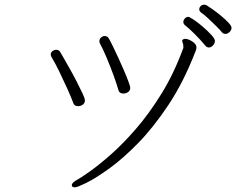

<svg xmlns="http://www.w3.org/2000/svg" viewBox="-20 -797 1040 821"><path d="M970 -678Q970 -668 961.5 -660Q953 -652 944 -652Q935 -652 929 -659Q922 -668 905 -685Q888 -702 869.5 -719Q851 -736 839 -744Q832 -750 832 -757Q832 -765 838 -771Q844 -777 853 -777Q858 -777 864 -774Q871 -770 888 -758Q905 -746 924 -730.5Q943 -715 956.5 -700.5Q970 -686 970 -678ZM873 -594Q864 -594 858 -602Q838 -626 812.5 -651.5Q787 -677 770 -690Q764 -696 764 -703Q764 -711 770.5 -718Q777 -725 785 -725Q790 -725 808 -713Q826 -701 847 -683Q868 -665 883.5 -648Q899 -631 899 -622Q899 -612 891 -603Q883 -594 873 -594ZM537 -422Q537 -410 528 -403.5Q519 -397 508 -397Q491 -397 487 -410Q479 -438 465.5 -475Q452 -512 436.5 -549Q421 -586 407 -612Q405 -615 405 -621Q405 -630 412 -636.5Q419 -643 428 -643Q439 -643 445 -633Q450 -625 461 -602.5Q472 -580 485 -552Q498 -524 510 -496Q522 -468 529.5 -447.5Q537 -427 537 -422ZM815 -575Q765 -446 701 -349.5Q637 -253 571 -185.5Q505 -118 446.5 -76Q388 -34 349 -15Q310 4 301 4Q287 4 287 -5Q287 -15 306 -26Q323 -35 361.5 -62Q400 -89 452 -134.5Q504 -180 560.5 -245Q617 -310 670 -395.5Q723 -481 762 -587Q764 -590 764 -593Q764 -596 764 -599Q764 -607 761.5 -613Q759 -619 759 -623Q759 -626 761 -627Q765 -631 772 -631Q785 -631 802.5 -619.5Q820 -608 820 -595Q820 -591 819 -586Q818 -581 815 -575ZM343 -368Q343 -356 334 -349.5Q325 -343 314 -343Q299 -343 294 -355Q284 -382 267.5 -418.5Q251 -455 233.5 -491Q216 -527 201 -552Q197 -557 197 -564Q197 -573 204.5 -578.5Q212 -584 221 -584Q230 -584 236 -577Q237 -576 248 -556.5Q259 -537 275 -509Q291 -481 306.5 -451Q322 -421 332.5 -398.5Q343 -376 343 -368Z"/></svg>

Font: Moon Stars Kai HW Light
Style: Regular
Weight: 300
Designer: GuiWonder
Version: Version 1.101